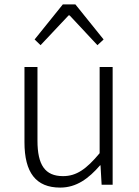

<svg xmlns="http://www.w3.org/2000/svg" viewBox="-20 -838 629 871"><path d="M253 13C327 13 382 -28 434 -88H436L441 0H491V-534H432V-143C372 -71 327 -39 266 -39C184 -39 150 -90 150 -200V-534H91V-193C91 -55 143 13 253 13ZM137 -659 164 -633 291 -768H296L422 -633L450 -659L322 -818H265Z"/></svg>

Font: Noto Sans KR Light
Style: Regular
Weight: 300
Designer: Ryoko NISHIZUKA 西塚涼子 (kana, bopomofo & ideographs); Paul D. Hunt (Latin, Greek & Cyrillic); Sandoll Communications 산돌커뮤니
Foundry: Adobe
Version: Version 2.004;hotconv 1.0.118;makeotfexe 2.5.65603